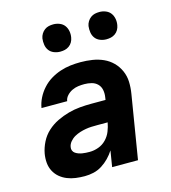

<svg xmlns="http://www.w3.org/2000/svg" viewBox="-111 -827 822 925"><g transform="rotate(-15 300.0 -365.0)"><path d="M198 8Q175 8 153 5Q131 2 111 -6Q91 -14 75 -27.5Q59 -41 49 -60Q39 -79 37 -101.5Q35 -124 39 -147Q44 -175 58 -203Q72 -231 95 -252Q118 -273 146 -286.5Q174 -300 203 -308Q232 -316 261 -318.5Q290 -321 319 -321H389L391 -334Q394 -353 390.5 -370.5Q387 -388 375 -400Q363 -412 345.5 -416.5Q328 -421 310 -421Q294 -421 279 -419Q264 -417 249 -410Q234 -403 222.5 -390.5Q211 -378 209 -363H81Q85 -388 97 -412Q109 -436 127.5 -456.5Q146 -477 169 -491Q192 -505 217.5 -513.5Q243 -522 268.5 -525Q294 -528 319 -528Q349 -528 378 -523.5Q407 -519 432.5 -507.5Q458 -496 477.5 -476.5Q497 -457 508.5 -431Q520 -405 521 -376Q522 -347 517 -317L465 0H336L349 -80Q337 -61 320.5 -44Q304 -27 284 -14.5Q264 -2 242 3Q220 8 198 8ZM251 -99Q273 -99 295 -107Q317 -115 333.5 -132Q350 -149 358.5 -170.5Q367 -192 371 -214H319Q304 -214 290 -213.5Q276 -213 261.5 -210.5Q247 -208 232.5 -203.5Q218 -199 204.5 -191.5Q191 -184 180.5 -171.5Q170 -159 168 -145Q166 -136 169.5 -127.5Q173 -119 180.5 -114Q188 -109 196.5 -106Q205 -103 214 -101.5Q223 -100 232.5 -99.5Q242 -99 251 -99ZM469 -602Q453 -602 438 -608Q423 -614 414 -626Q405 -638 402.5 -654Q400 -670 402 -686Q404 -698 410.5 -708.5Q417 -719 426.5 -726Q436 -733 447 -735.5Q458 -738 470 -738Q486 -738 501 -732Q516 -726 525 -714Q534 -702 537 -686Q540 -670 537 -654Q535 -642 529 -631.5Q523 -621 513 -614Q503 -607 492 -604.5Q481 -602 469 -602ZM239 -602Q223 -602 208 -608Q193 -614 184 -626Q175 -638 172.5 -654Q170 -670 172 -686Q174 -698 180.5 -708.5Q187 -719 196.5 -726Q206 -733 217 -735.5Q228 -738 240 -738Q256 -738 271 -732Q286 -726 295 -714Q304 -702 307 -686Q310 -670 307 -654Q305 -642 299 -631.5Q293 -621 283 -614Q273 -607 262 -604.5Q251 -602 239 -602Z"/></g></svg>

Font: Iosevka Aile Extrabold Oblique
Style: Regular
Weight: 800
Italic angle: -9°
Designer: Belleve Invis
Foundry: Belleve Invis
Version: Version 31.1.0; ttfautohint (v1.8.4)